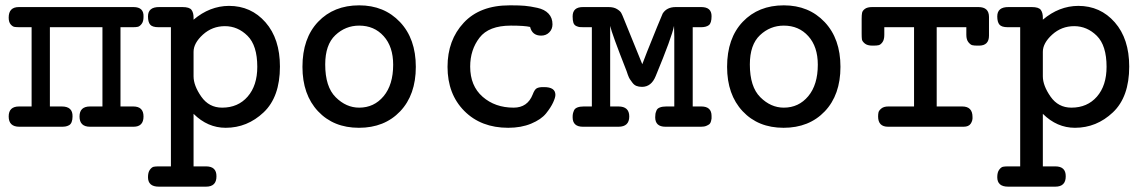

<svg xmlns="http://www.w3.org/2000/svg" viewBox="-20 -470 4239 712"><path d="M12.2 -38.1Q12.2 -75.2 50.8 -75.2H97.2V-369.1H55.2Q42 -369.1 34.4 -370.1Q26.9 -371.1 19.5 -379.6Q12.2 -388.2 12.2 -404.8Q12.2 -443.8 49.8 -443.8H475.1Q514.2 -443.8 512.2 -407.2Q512.2 -390.1 505.1 -381.1Q498 -372.1 491 -370.6Q483.9 -369.1 473.1 -369.1H426.8V-75.2H474.1Q512.2 -75.2 512.2 -38.1Q512.2 0 475.1 0H314Q274.9 0 274.9 -38.1Q274.9 -75.2 314 -75.2H359.9V-369.1H165V-75.2H209Q250 -75.2 249 -38.1Q249 -25.9 245.6 -17.3Q242.2 -8.8 235.6 -5.4Q229 -2 222.9 -1Q216.8 0 209 0H51.8Q12.2 0 12.2 -38.1Z M528.8 187Q528.8 168.9 535.9 159.4Q543 149.9 550 148.4Q557.1 147 567.9 147H613.8V-369.1H567.9Q544.9 -369.1 536.9 -378.7Q528.8 -388.2 528.8 -409.2Q528.8 -444.3 570.8 -443.8H656.7Q682.6 -443.8 690.2 -433.3Q697.8 -422.9 697.8 -404.8V-397Q757.8 -447.8 829.1 -448.2Q911.1 -448.2 964.6 -387.2Q1018.1 -326.2 1018.1 -223.1Q1018.1 -110.4 957.5 -53.2Q897 3.9 816.9 3.9Q750 3.9 697.8 -47.9V147H744.1Q783.2 147 782.7 184.1Q782.7 222.2 744.1 222.2H568.8Q528.8 222.2 528.8 187ZM697.8 -187Q697.8 -152.8 726.3 -111.8Q754.9 -70.8 803.7 -70.8Q862.8 -70.8 898.4 -111.8Q934.1 -152.8 934.1 -222.2Q934.1 -301.3 897.9 -337.2Q861.8 -373 814 -373Q767.1 -373 732.4 -341.6Q697.8 -310.1 697.8 -277.8Z M1101.6 -222.2Q1101.6 -328.1 1159.7 -389.2Q1217.8 -450.2 1312 -450.2Q1404.8 -450.2 1463.4 -388.2Q1522 -326.2 1522 -222.2Q1522 -118.2 1463.9 -57.1Q1405.8 3.9 1311 3.9Q1216.8 3.9 1159.2 -57.6Q1101.6 -119.1 1101.6 -222.2ZM1186 -231Q1186 -147.9 1224.9 -109.4Q1263.7 -70.8 1312 -70.8Q1367.2 -70.8 1402.6 -113.3Q1438 -155.8 1438 -230Q1438 -296.9 1402.8 -335.9Q1367.7 -375 1312 -375Q1261.2 -375 1223.6 -339.6Q1186 -304.2 1186 -231Z M1639.6 -222.2Q1639.6 -321.3 1699.7 -385.7Q1759.8 -450.2 1869.6 -450.2H1876.5Q1906.2 -450.2 1926 -448.5Q1945.8 -446.8 1972.7 -440.9Q1999.5 -435.1 2014.2 -419.4Q2028.8 -403.8 2028.8 -379.9Q2028.8 -361.8 2016.8 -349.9Q2004.9 -337.9 1986.8 -337.9Q1953.6 -337.9 1945.8 -370.1Q1924.8 -375 1874.5 -375Q1792.5 -375 1758.1 -330.1Q1723.6 -285.2 1723.6 -223.1Q1723.6 -151.4 1769.8 -111.1Q1815.9 -70.8 1884.8 -70.8Q1936.5 -70.8 1955.6 -120.1Q1962.4 -138.2 1970.5 -142.6Q1978.5 -147 1993.7 -147H1997.6Q2039.6 -147 2039.6 -118.2Q2039.6 -108.4 2031.2 -90.1Q2022.9 -71.8 2004.9 -49.3Q1986.8 -26.9 1949.7 -11.5Q1912.6 3.9 1864.7 3.9Q1763.7 3.9 1701.7 -58.6Q1639.6 -121.1 1639.6 -222.2Z M2103.5 -35.2Q2103.5 -43 2104.5 -48.1Q2105.5 -53.2 2108.6 -60.5Q2111.8 -67.9 2121.1 -71.5Q2130.4 -75.2 2144.5 -75.2H2174.8V-369.1H2144.5Q2134.8 -369.1 2129.6 -369.6Q2124.5 -370.1 2116.9 -373.5Q2109.4 -377 2106.4 -385.5Q2103.5 -394 2103.5 -409.2Q2103.5 -444.3 2142.6 -443.8H2236.8Q2255.9 -443.8 2267.8 -436.5Q2279.8 -429.2 2283.7 -422.1Q2287.6 -415 2293.5 -399.9L2361.8 -231.9Q2361.8 -232.9 2379.6 -278.1Q2397.5 -323.2 2416.5 -369.6Q2435.5 -416 2437.5 -419.9Q2452.6 -443.8 2485.8 -443.8H2580.6Q2618.7 -443.8 2618.7 -410.2Q2618.7 -384.3 2608.6 -376.7Q2598.6 -369.1 2579.6 -369.1H2548.8V-75.2H2580.6Q2618.7 -75.2 2618.7 -40Q2618.7 -33.2 2618.7 -30.5Q2618.7 -27.8 2616.7 -20.5Q2614.7 -13.2 2611.1 -10Q2607.4 -6.8 2599.6 -3.4Q2591.8 0 2579.6 0H2447.8Q2409.7 0 2409.7 -35.2Q2409.7 -43 2410.6 -48.1Q2411.6 -53.2 2414.6 -60.5Q2417.5 -67.9 2427 -71.5Q2436.5 -75.2 2450.7 -75.2H2480.5V-334L2479.5 -374Q2471.7 -333 2411.6 -188Q2395.5 -147.9 2360.8 -147.9Q2348.6 -147.9 2340.1 -151.4Q2331.5 -154.8 2325.2 -163.3Q2318.8 -171.9 2315.7 -176.5Q2312.5 -181.2 2308.1 -193.1Q2303.7 -205.1 2303.7 -206.1Q2248.5 -346.2 2242.7 -374V-75.2H2273.4Q2313.5 -75.2 2313.5 -38.1Q2313.5 0 2273.4 0H2141.6Q2103.5 0 2103.5 -35.2Z M2676.3 -222.2Q2676.3 -328.1 2734.4 -389.2Q2792.5 -450.2 2886.7 -450.2Q2979.5 -450.2 3038.1 -388.2Q3096.7 -326.2 3096.7 -222.2Q3096.7 -118.2 3038.6 -57.1Q2980.5 3.9 2885.7 3.9Q2791.5 3.9 2733.9 -57.6Q2676.3 -119.1 2676.3 -222.2ZM2760.7 -231Q2760.7 -147.9 2799.6 -109.4Q2838.4 -70.8 2886.7 -70.8Q2941.9 -70.8 2977.3 -113.3Q3012.7 -155.8 3012.7 -230Q3012.7 -296.9 2977.5 -335.9Q2942.4 -375 2886.7 -375Q2835.9 -375 2798.3 -339.6Q2760.7 -304.2 2760.7 -231Z M3175.3 -345.2V-399.9Q3175.3 -414.1 3176.8 -422.1Q3178.2 -430.2 3187.3 -437Q3196.3 -443.8 3214.4 -443.8H3608.4Q3647.5 -443.8 3647.5 -407.2V-337.9Q3647.5 -300.8 3610.4 -300.8H3604.5Q3592.3 -300.8 3585.4 -302.5Q3578.6 -304.2 3571 -313.7Q3563.5 -323.2 3563.5 -340.8V-369.1H3453.6V-75.2H3548.3Q3586.4 -75.2 3586.4 -36.1Q3587.4 -22.9 3579.8 -11.5Q3572.3 0 3553.2 0H3273.4Q3236.3 0 3236.3 -38.1Q3236.3 -46.9 3237.8 -53.5Q3239.3 -60.1 3248.3 -67.6Q3257.3 -75.2 3274.4 -75.2H3369.6V-369.1H3259.3V-340.8Q3259.3 -322.8 3252.4 -313.5Q3245.6 -304.2 3238.5 -302.5Q3231.4 -300.8 3218.3 -300.8H3215.3Q3196.3 -300.8 3186.8 -308.8Q3177.2 -316.9 3176.3 -324Q3175.3 -331.1 3175.3 -345.2Z M3678.2 187Q3678.2 168.9 3685.3 159.4Q3692.4 149.9 3699.5 148.4Q3706.5 147 3717.3 147H3763.2V-369.1H3717.3Q3694.3 -369.1 3686.3 -378.7Q3678.2 -388.2 3678.2 -409.2Q3678.2 -444.3 3720.2 -443.8H3806.2Q3832 -443.8 3839.6 -433.3Q3847.2 -422.9 3847.2 -404.8V-397Q3907.2 -447.8 3978.5 -448.2Q4060.5 -448.2 4114 -387.2Q4167.5 -326.2 4167.5 -223.1Q4167.5 -110.4 4106.9 -53.2Q4046.4 3.9 3966.3 3.9Q3899.4 3.9 3847.2 -47.9V147H3893.6Q3932.6 147 3932.1 184.1Q3932.1 222.2 3893.6 222.2H3718.3Q3678.2 222.2 3678.2 187ZM3847.2 -187Q3847.2 -152.8 3875.7 -111.8Q3904.3 -70.8 3953.1 -70.8Q4012.2 -70.8 4047.9 -111.8Q4083.5 -152.8 4083.5 -222.2Q4083.5 -301.3 4047.4 -337.2Q4011.2 -373 3963.4 -373Q3916.5 -373 3881.8 -341.6Q3847.2 -310.1 3847.2 -277.8Z"/></svg>

Font: CMU Typewriter Text
Style: Bold
Weight: 700
Version: Version 0.7.0